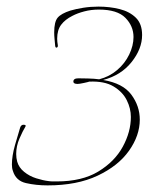

<svg xmlns="http://www.w3.org/2000/svg" viewBox="-20 -554 475 581"><path d="M124 7Q89 7 58.5 0Q28 -7 19 -37Q16 -45 16 -56Q16 -82 25.5 -115.5Q35 -149 41 -168Q44 -177 52 -176.5Q60 -176 57 -171Q49 -158 39 -135Q29 -112 29 -88Q29 -76 32 -65Q37 -47 53 -34Q69 -21 89.5 -14.5Q110 -8 127 -6Q134 -5 140 -5Q146 -5 152 -5Q228 -5 277.5 -35Q327 -65 351.5 -110Q376 -155 376 -200Q376 -226 363.5 -251Q351 -276 323.5 -292.5Q296 -309 250 -307Q248 -306 234 -303Q220 -300 215 -300Q202 -300 202 -307Q202 -317 217 -317Q227 -317 246.5 -316.5Q266 -316 280 -314Q311 -322 334.5 -342Q358 -362 371 -389Q384 -416 384 -442Q384 -475 359.5 -500Q335 -525 279 -525Q256 -525 235 -519.5Q214 -514 199 -506Q177 -495 165 -479Q153 -463 153 -437Q153 -433 153.5 -427.5Q154 -422 155 -417V-415Q155 -411 151.5 -410Q148 -409 147 -415Q146 -426 145 -436.5Q144 -447 144 -456Q144 -488 154.5 -500.5Q165 -513 193 -522Q210 -527 232 -530.5Q254 -534 278 -534Q312 -534 342 -526.5Q372 -519 391 -500.5Q410 -482 410 -448Q410 -406 378 -366Q346 -326 292 -312Q352 -302 377.5 -267.5Q403 -233 403 -192Q403 -144 370.5 -98Q338 -52 275.5 -22.5Q213 7 124 7Z"/></svg>

Font: Explora
Style: Regular
Weight: 400
Designer: Robert E. Leuschke
Foundry: Robert E. Leuschke
Version: Version 1.010